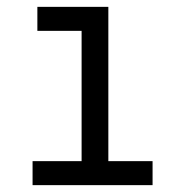

<svg xmlns="http://www.w3.org/2000/svg" viewBox="-20 -540 540 560"><path d="M75 0V-70H218V-450H89V-520H296V-70H425V0Z"/></svg>

Font: Iosevka Curly Slab
Style: Regular
Weight: 400
Monospace: yes
Designer: Belleve Invis
Foundry: Belleve Invis
Version: Version 22.1.2; ttfautohint (v1.8.4)